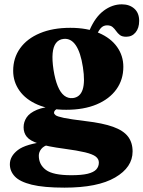

<svg xmlns="http://www.w3.org/2000/svg" viewBox="-20 -617 659 882"><path d="M373.8 -60.6Q304.6 -69 274 -75.3Q243.4 -81.7 235.8 -87.5Q228.2 -93.3 228.2 -99.1Q228.2 -105.4 233.4 -110.7Q238.6 -116 250.5 -120.9L242.6 -129.9Q183.4 -126.8 149.9 -112.7Q116.4 -98.7 102.4 -77.8Q88.4 -56.9 88.4 -32.3Q88.4 -6.5 103.3 11.7Q118.1 30 158.2 43Q198.3 56.1 274.4 66.1Q336.1 74.4 370.9 82.8Q405.7 91.3 419.9 102.3Q434.1 113.4 434.1 129.7Q434.1 148.3 422.2 161.4Q410.3 174.4 382.7 181.2Q355.1 187.9 307.1 187.9Q223.8 187.9 191 163.6Q158.3 139.2 158.3 98.2Q158.3 81.6 169.5 67.5Q180.8 53.4 201.8 48.1L195.9 32.8Q98.6 44 62 72.3Q25.3 100.6 25.3 137.6Q25.3 169.3 48.1 193.5Q70.8 217.8 125.7 231.4Q180.6 245 276.4 245Q429 245 509 198.3Q589.1 151.6 589.1 78.8Q589.1 37.9 568 10.3Q546.9 -17.4 499.7 -34.4Q452.6 -51.4 373.8 -60.6ZM374 -439 413.4 -435.1Q430.6 -473.6 442.4 -487.1Q454.2 -500.6 471.7 -500.6Q488.2 -500.6 497.3 -492.7Q506.4 -484.9 513.5 -474.4Q520.7 -463.9 530.8 -456Q540.9 -448.2 559.7 -448.2Q586.6 -448.2 602.9 -468.2Q619.3 -488.2 619.3 -521Q619.3 -557.5 597 -577.3Q574.8 -597.1 539.6 -597.1Q495.7 -597.1 456.6 -568Q417.5 -538.9 391.6 -478.7ZM546.6 -310Q546.6 -361 517.8 -401.5Q489 -442.1 434.5 -465.6Q380.1 -489.2 302.7 -489.2Q222.3 -489.2 163.3 -464.4Q104.3 -439.7 72.4 -395.2Q40.5 -350.8 40.5 -291.9Q40.5 -241.4 69.3 -200.6Q98.1 -159.8 152.8 -136.2Q207.5 -112.7 284.4 -112.7Q365.2 -112.7 424 -137.4Q482.8 -162.2 514.7 -206.7Q546.6 -251.2 546.6 -310ZM271.7 -438.2Q305.3 -442.2 327.9 -409.3Q350.5 -376.5 360.9 -308.2Q371.3 -240.8 359.7 -205.6Q348.1 -170.5 315 -166.5Q292.9 -164.1 275.2 -177.7Q257.6 -191.3 245.3 -221.3Q233 -251.3 225.8 -296.5Q219 -341.6 221.8 -372.2Q224.6 -402.7 237.2 -419.3Q249.9 -435.8 271.7 -438.2Z"/></svg>

Font: Fraunces
Style: Regular
Weight: 900
Version: Version 1.000;[b76b70a41]